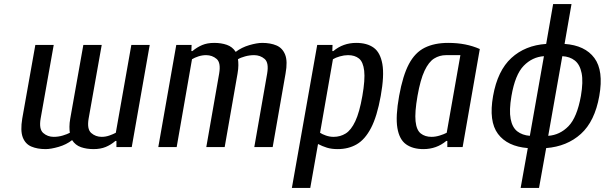

<svg xmlns="http://www.w3.org/2000/svg" viewBox="-20 -720 2961 940"><path d="M203 10Q163 10 133.5 -2.5Q104 -15 91.5 -47.5Q79 -80 89 -140L153 -500H243L179 -140Q170 -88 191.5 -69Q213 -50 243 -50Q266 -50 287.5 -56.5Q309 -63 322 -70Q320 -81 320 -99.5Q320 -118 324 -140L388 -500H478L414 -140Q405 -88 426.5 -69Q448 -50 478 -50Q497 -50 515.5 -56.5Q534 -63 547 -70L623 -500H713L625 0H550V-30H545Q523 -11 497.5 -0.5Q472 10 438 10Q404 10 376.5 0.5Q349 -9 333 -34Q305 -12 267 -1Q229 10 203 10Z M755 0 843 -500H918L917 -470H922Q945 -489 970 -499.5Q995 -510 1029 -510Q1063 -510 1090.5 -500.5Q1118 -491 1134 -466Q1163 -488 1200.5 -499Q1238 -510 1264 -510Q1304 -510 1333.5 -497.5Q1363 -485 1376 -452.5Q1389 -420 1378 -360L1315 0H1225L1288 -360Q1297 -413 1275.5 -431.5Q1254 -450 1224 -450Q1202 -450 1180 -444Q1158 -438 1145 -430Q1147 -419 1147 -401Q1147 -383 1143 -360L1080 0H990L1053 -360Q1062 -413 1040.5 -431.5Q1019 -450 989 -450Q970 -450 951.5 -444Q933 -438 920 -430L845 0Z M1409 200 1533 -500H1608L1607 -470H1612Q1660 -510 1724 -510Q1777 -510 1809.5 -486.5Q1842 -463 1852 -406.5Q1862 -350 1844 -250Q1826 -150 1796.5 -93.5Q1767 -37 1726.5 -13.5Q1686 10 1633 10Q1603 10 1580.5 3Q1558 -4 1537 -15L1499 200ZM1613 -50Q1646 -50 1672.5 -66.5Q1699 -83 1719.5 -126.5Q1740 -170 1754 -250Q1768 -330 1763 -373.5Q1758 -417 1737.5 -433.5Q1717 -450 1684 -450Q1665 -450 1644 -444Q1623 -438 1610 -430L1547 -70Q1557 -63 1575.5 -56.5Q1594 -50 1613 -50Z M2053 10Q2001 10 1968 -13.5Q1935 -37 1925.5 -93.5Q1916 -150 1934 -250Q1952 -350 1982 -406.5Q2012 -463 2059.5 -486.5Q2107 -510 2174 -510Q2219 -510 2257 -502.5Q2295 -495 2329 -480L2245 0H2170V-30H2165Q2117 10 2053 10ZM2093 -50Q2112 -50 2133 -56.5Q2154 -63 2167 -70L2234 -450H2164Q2132 -450 2105.5 -433.5Q2079 -417 2058.5 -373.5Q2038 -330 2024 -250Q2010 -170 2014.5 -126.5Q2019 -83 2040 -66.5Q2061 -50 2093 -50Z M2529 200 2564 5Q2464 -3 2418 -64.5Q2372 -126 2394 -250Q2416 -374 2483.5 -436Q2551 -498 2654 -505L2688 -700H2778L2744 -505Q2844 -498 2890 -436Q2936 -374 2914 -250Q2892 -126 2824 -64.5Q2756 -3 2654 5L2619 200ZM2574 -55 2643 -445Q2586 -441 2544 -398Q2502 -355 2484 -250Q2472 -180 2480 -138Q2488 -96 2512.5 -77Q2537 -58 2574 -55ZM2664 -55Q2721 -59 2763 -102Q2805 -145 2824 -250Q2836 -320 2827.5 -362Q2819 -404 2794.5 -423.5Q2770 -443 2733 -445Z"/></svg>

Font: Cuprum
Style: Italic
Weight: 400
Italic angle: -10°
Designer: Jovanny Lemonad
Foundry: Jovanny Lemonad
Version: Version 3.000